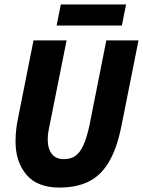

<svg xmlns="http://www.w3.org/2000/svg" viewBox="-20 -833 644 865"><path d="M248 12Q148 12 99 -46Q50 -104 50 -195Q50 -224 53 -250Q56 -276 62 -304L131 -651H280L207 -286Q203 -266 199 -246Q195 -226 195 -206Q195 -163 213.5 -139.5Q232 -116 268 -116Q297 -116 318 -129.5Q339 -143 355 -177Q371 -211 384 -273L459 -651H604L527 -265Q506 -161 469 -100.5Q432 -40 377.5 -14Q323 12 248 12ZM235 -718 254 -813H548L529 -718Z"/></svg>

Font: Source Code Pro ExtraBold
Style: Italic
Weight: 800
Italic angle: -11°
Monospace: yes
Designer: Paul D. Hunt, Teo Tuominen
Foundry: Adobe Systems Incorporated
Version: Version 1.016;hotconv 1.0.116;makeotfexe 2.5.65601